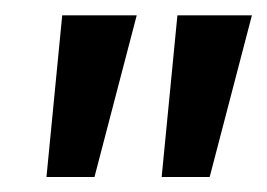

<svg xmlns="http://www.w3.org/2000/svg" viewBox="-20 -720 348 250"><path d="M40.5 -489.5 61 -700H158L103 -489.5ZM190.5 -489.5 211 -700H308L253 -489.5Z"/></svg>

Font: Cabin
Style: Italic
Weight: 400
Width: 4
Italic angle: -10°
Designer: Pablo Impallari
Foundry: Pablo Impallari. http://www.impallari.com Igino Marini. http://www.ikern.com
Version: Version 3.001